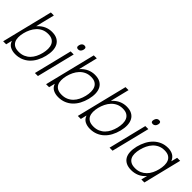

<svg xmlns="http://www.w3.org/2000/svg" viewBox="149 -1906 2977 2977"><g transform="rotate(45 1637.0 -418.0)"><path d="M649 -309Q631 -238 599.5 -179.5Q568 -121 523.5 -79Q479 -37 421 -13.5Q363 10 293 10Q230 10 181 -15Q132 -40 112 -98H110L86 0H20L227 -839H293L217 -530H219Q272 -588 331 -614Q390 -640 453 -640Q524 -640 570 -615Q616 -590 639.5 -545.5Q663 -501 665 -440.5Q667 -380 649 -309ZM583 -309Q596 -362 596 -410Q596 -458 579.5 -495Q563 -532 527.5 -553.5Q492 -575 434 -575Q375 -575 329 -553.5Q283 -532 248.5 -495Q214 -458 190.5 -410Q167 -362 154 -309Q141 -256 141.5 -209.5Q142 -163 159 -128.5Q176 -94 211.5 -74Q247 -54 306 -54Q364 -54 410 -74Q456 -94 490 -128.5Q524 -163 547 -209.5Q570 -256 583 -309Z M994 -789Q987 -762 970.5 -747Q954 -732 930 -732Q906 -732 897 -747Q888 -762 895 -789Q902 -816 918 -831Q934 -846 958 -846Q983 -846 992 -831Q1001 -816 994 -789ZM782 0H716L871 -629H938Z M1590 -309Q1572 -238 1540.5 -179.5Q1509 -121 1464.5 -79Q1420 -37 1362 -13.5Q1304 10 1234 10Q1171 10 1122 -15Q1073 -40 1053 -98H1051L1027 0H961L1168 -839H1234L1158 -530H1160Q1213 -588 1272 -614Q1331 -640 1394 -640Q1465 -640 1511 -615Q1557 -590 1580.5 -545.5Q1604 -501 1606 -440.5Q1608 -380 1590 -309ZM1524 -309Q1537 -362 1537 -410Q1537 -458 1520.5 -495Q1504 -532 1468.5 -553.5Q1433 -575 1375 -575Q1316 -575 1270 -553.5Q1224 -532 1189.5 -495Q1155 -458 1131.5 -410Q1108 -362 1095 -309Q1082 -256 1082.5 -209.5Q1083 -163 1100 -128.5Q1117 -94 1152.5 -74Q1188 -54 1247 -54Q1305 -54 1351 -74Q1397 -94 1431 -128.5Q1465 -163 1488 -209.5Q1511 -256 1524 -309Z M2286 -309Q2268 -238 2236.5 -179.5Q2205 -121 2160.5 -79Q2116 -37 2058 -13.5Q2000 10 1930 10Q1867 10 1818 -15Q1769 -40 1749 -98H1747L1723 0H1657L1864 -839H1930L1854 -530H1856Q1909 -588 1968 -614Q2027 -640 2090 -640Q2161 -640 2207 -615Q2253 -590 2276.5 -545.5Q2300 -501 2302 -440.5Q2304 -380 2286 -309ZM2220 -309Q2233 -362 2233 -410Q2233 -458 2216.5 -495Q2200 -532 2164.5 -553.5Q2129 -575 2071 -575Q2012 -575 1966 -553.5Q1920 -532 1885.5 -495Q1851 -458 1827.5 -410Q1804 -362 1791 -309Q1778 -256 1778.5 -209.5Q1779 -163 1796 -128.5Q1813 -94 1848.5 -74Q1884 -54 1943 -54Q2001 -54 2047 -74Q2093 -94 2127 -128.5Q2161 -163 2184 -209.5Q2207 -256 2220 -309Z M2631 -789Q2624 -762 2607.5 -747Q2591 -732 2567 -732Q2543 -732 2534 -747Q2525 -762 2532 -789Q2539 -816 2555 -831Q2571 -846 2595 -846Q2620 -846 2629 -831Q2638 -816 2631 -789ZM2419 0H2353L2508 -629H2575Z M3116 0H3050L3074 -98H3072Q3023 -40 2962 -15Q2901 10 2837 10Q2767 10 2721 -13.5Q2675 -37 2651 -79Q2627 -121 2624.5 -179.5Q2622 -238 2639 -309Q2657 -380 2688.5 -440.5Q2720 -501 2765.5 -545.5Q2811 -590 2869 -615Q2927 -640 2998 -640Q3061 -640 3107.5 -614Q3154 -588 3178 -530H3180L3205 -630H3271ZM3134 -309Q3147 -362 3147.5 -410Q3148 -458 3132 -495Q3116 -532 3080.5 -553.5Q3045 -575 2986 -575Q2927 -575 2880.5 -553.5Q2834 -532 2799.5 -495Q2765 -458 2742 -410Q2719 -362 2706 -309Q2693 -256 2693 -209.5Q2693 -163 2710 -128.5Q2727 -94 2762.5 -74Q2798 -54 2857 -54Q2915 -54 2960.5 -74Q3006 -94 3040.5 -128.5Q3075 -163 3098 -209.5Q3121 -256 3134 -309Z"/></g></svg>

Font: TypoPRO Sinkin Sans
Style: 300 Light Italic
Weight: 300
Italic angle: -112°
Designer: Keith Bates
Foundry: K-Type
Version: Sinkin Sans (version 1.0)  by Keith Bates   •   © 2014   www